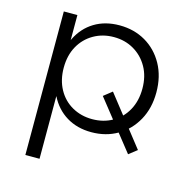

<svg xmlns="http://www.w3.org/2000/svg" viewBox="-106 -632 910 929"><g transform="rotate(15 348.5 -168.0)"><path d="M381 5Q310 5 256.5 -27.5Q203 -60 173 -120Q143 -180 143 -262Q143 -345 172.5 -405Q202 -465 255.5 -497.5Q309 -530 381 -530Q454 -530 511.5 -496.5Q569 -463 602.5 -402.5Q636 -342 636 -262Q636 -183 602.5 -122.5Q569 -62 511.5 -28.5Q454 5 381 5ZM102 194V-525H170V-367L163 -262L173 -155V194ZM369 -57Q425 -57 470 -82.5Q515 -108 540.5 -154.5Q566 -201 566 -262Q566 -324 540 -370Q514 -416 469.5 -442Q425 -468 369 -468Q313 -468 268 -442Q223 -416 197.5 -370Q172 -324 172 -262Q172 -201 197.5 -154.5Q223 -108 268 -82.5Q313 -57 369 -57ZM622 30 581 62 390 -179 432 -212Z"/></g></svg>

Font: MOST Montserrat
Style: Regular
Weight: 400
Designer: Julieta Ulanovsky
Foundry: Julieta Ulanovsky
Version: Version 8.000;March 11, 2024;FontCreator 15.0.0.2926 64-bit